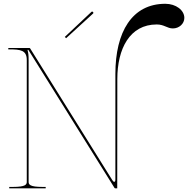

<svg xmlns="http://www.w3.org/2000/svg" viewBox="-20 -1020 1018 1040"><path d="M331 -820 338 -813 484.5 -947C487.5 -950 485 -954 483.5 -955.5C482 -957 478 -958.5 475 -955.5ZM25 -760V-752.5H31C91 -752.5 125 -748 125 -695V-35C125 -20.5 118.5 -7.5 50 -7.5H30V0H227.5V-7.5H210C141.5 -7.5 135 -20.5 135 -35V-694.5C135 -722.5 133.5 -732 129 -750H133.5L600 -2.5C601 -0.5 603 0 604.5 0H615L615.5 -591.5C615.5 -756.5 683 -887.5 829 -887.5C869.5 -887.5 885.5 -866 916.5 -866C950.5 -866 978.5 -891.5 978.5 -923C978.5 -965 932.5 -999.5 875.5 -999.5C695 -999.5 605 -847 605 -620V-48C605 -39.5 602.5 -35 599 -35C596 -35 592 -38 588.5 -44L143.5 -757.5C143 -758.5 141.5 -760 139.5 -760Z"/></svg>

Font: ZnikomitNo24
Style: Regular
Weight: 500
Designer: gluk
Foundry: gluk
Version: Version 0.55